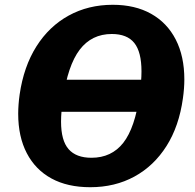

<svg xmlns="http://www.w3.org/2000/svg" viewBox="-20 -784 813 802"><path d="M613 -317H172V-451H613ZM357 -2Q262 -2 195 -38.5Q128 -75 92 -144Q56 -213 56 -309Q56 -327 57.5 -347.5Q59 -368 62 -389Q79 -506 132 -590Q185 -674 267 -719Q349 -764 451 -764Q544 -764 611 -726.5Q678 -689 714 -619Q750 -549 750 -452Q750 -434 748.5 -414Q747 -394 744 -373Q728 -257 675.5 -174Q623 -91 541.5 -46.5Q460 -2 357 -2ZM362 -125Q446 -125 495 -187.5Q544 -250 563 -387Q567 -416 569 -440.5Q571 -465 571 -486Q571 -567 541 -604.5Q511 -642 447 -642Q363 -642 313 -576.5Q263 -511 243 -370Q239 -343 237 -319.5Q235 -296 235 -276Q235 -197 266.5 -161Q298 -125 362 -125Z"/></svg>

Font: Libre Franklin
Style: Bold Italic
Weight: 700
Italic angle: -8°
Designer: Pablo Impallari, Rodrigo Fuenzalida, Nhung Nguyen
Foundry: Impallari Type
Version: Version 3.000